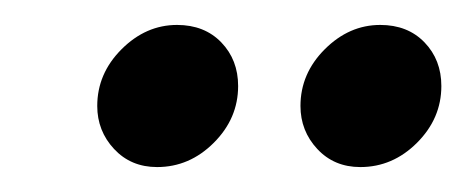

<svg xmlns="http://www.w3.org/2000/svg" viewBox="-20 -734 374 154"><path d="M171 -665Q171 -639 151.5 -619.5Q132 -600 106 -600Q85 -600 71.5 -614.5Q58 -629 58 -649Q58 -675 77.5 -694.5Q97 -714 122 -714Q144 -714 157.5 -700Q171 -686 171 -665ZM334 -665Q334 -639 314.5 -619.5Q295 -600 269 -600Q248 -600 234.5 -614.5Q221 -629 221 -649Q221 -675 240.5 -694.5Q260 -714 285 -714Q307 -714 320.5 -700Q334 -686 334 -665Z"/></svg>

Font: Rosario Light
Style: Italic
Weight: 300
Italic angle: -8.05°
Designer: Hector Gatti
Foundry: Omnibus Type
Version: Version 1.101; ttfautohint (v1.8.1.43-b0c9)